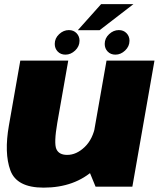

<svg xmlns="http://www.w3.org/2000/svg" viewBox="-20 -878 752 903"><path d="M429.5 0H602.5L706.5 -593H481L392.5 -90ZM301 -593H75.5L22 -288.5Q-1 -158 28.8 -76.8Q58.5 4.5 185 4.5Q332 4.5 424.8 -82Q517.5 -168.5 532 -251.5L429 -290Q417 -223.5 378.2 -186.5Q339.5 -149.5 296 -149.5Q257 -149.5 245 -177.2Q233 -205 249.5 -300.5ZM288 -621Q313 -621 333.5 -640.5Q354 -660 354 -686.5Q354 -707.5 340 -722Q326 -736.5 304 -736.5Q278.5 -736.5 258 -717.2Q237.5 -698 237.5 -671.5Q237.5 -650 251.5 -635.5Q265.5 -621 288 -621ZM523 -621Q548 -621 568.5 -640.5Q589 -660 589 -686.5Q589 -707.5 575 -722Q561 -736.5 539 -736.5Q513.5 -736.5 493 -717.2Q472.5 -698 472.5 -671.5Q472.5 -650 486.5 -635.5Q500.5 -621 523 -621ZM346 -736H448.5L607.5 -858.5H455.5Z"/></svg>

Font: Anybody UltraCondensed Thin Black
Style: Italic
Weight: 900
Italic angle: -10°
Version: Version 1.111